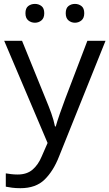

<svg xmlns="http://www.w3.org/2000/svg" viewBox="-20 -733 562 987"><path d="M224.6 2 1.5 -523.4H93.3L214.4 -225.6Q231 -186 243.7 -150.6Q256.3 -115.2 262.7 -83H266.6Q273.4 -107.4 287.1 -147Q300.8 -186.5 315.9 -226.6L429.2 -523.4H522.5L283.2 72.3Q254.4 146 209.2 190.2Q164.1 234.4 85 234.4Q60.5 234.4 41.7 231.9Q22.9 229.5 9.8 226.6V158.2Q21 160.2 36.9 162.1Q52.7 164.1 70.8 164.1Q118.2 164.1 147.5 138.9Q176.8 113.8 194.3 71.3ZM110.8 -665Q110.8 -690.9 125.2 -701.9Q139.6 -712.9 159.7 -712.9Q178.7 -712.9 193.1 -701.9Q207.5 -690.9 207.5 -665Q207.5 -640.1 193.1 -628.2Q178.7 -616.2 159.7 -616.2Q139.6 -616.2 125.2 -628.2Q110.8 -640.1 110.8 -665ZM317.9 -665Q317.9 -690.9 332 -701.9Q346.2 -712.9 365.2 -712.9Q384.3 -712.9 398.7 -701.9Q413.1 -690.9 413.1 -665Q413.1 -640.1 398.7 -628.2Q384.3 -616.2 365.2 -616.2Q346.2 -616.2 332 -628.2Q317.9 -640.1 317.9 -665Z"/></svg>

Font: Lunasima
Style: Regular
Weight: 400
Designer: The DocRepair Project, Monotype Design Team
Foundry: Google
Version: Version 2.009